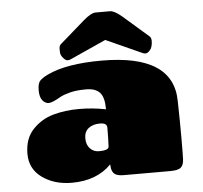

<svg xmlns="http://www.w3.org/2000/svg" viewBox="-53 -801 920 872"><g transform="rotate(-5 406.5 -364.5)"><path d="M422 -525Q748 -525 751 -313Q753 -223 753 -148Q753 -73 752 -47Q751 -21 738.5 -9.5Q726 2 690 2H478Q446 2 434 -9.5Q422 -21 421 -44Q421 -45 420.5 -47.5Q420 -50 420 -52Q354 16 240 16Q161 16 105.5 -23.5Q50 -63 50 -132.5Q50 -202 89.5 -243.5Q129 -285 183.5 -300Q238 -315 300.5 -315Q363 -315 423 -303V-307Q423 -357 403.5 -379Q384 -401 340.5 -401Q297 -401 268 -393.5Q239 -386 224 -378Q183 -354 167 -354Q151 -354 138.5 -369Q126 -384 126 -415.5Q126 -447 137.5 -459Q149 -471 174 -483Q261 -525 422 -525ZM375 -116Q419 -116 420 -133Q422 -166 422 -220Q422 -241 390 -241Q358 -241 338 -225.5Q318 -210 318 -180Q318 -150 334.5 -133Q351 -116 375 -116ZM414 -745H480Q500 -745 535 -715L652 -613Q657 -605 657 -596Q657 -567 645.5 -553.5Q634 -540 625.5 -540Q617 -540 611 -543L447 -617L283 -543Q277 -540 268.5 -540Q260 -540 249 -553Q238 -566 237.5 -577Q237 -588 237 -596.5Q237 -605 242 -613L359 -715Q394 -745 414 -745Z"/></g></svg>

Font: Chango
Style: Regular
Weight: 400
Designer: Manuel Lupez
Foundry: Fontstage
Version: Version 1.001